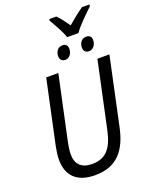

<svg xmlns="http://www.w3.org/2000/svg" viewBox="-192 -1171 1002 1279"><g transform="rotate(-20 309.0 -531.0)"><path d="M393 -918H473C499 -959 572 -1028 606 -1060V-1072H554C520 -1049 482 -1019 442 -984C417 -1020 393 -1051 372 -1072H322L321 -1060C343 -1022 379 -962 393 -918ZM331 -780C357 -780 380 -804 380 -841C380 -864 369 -878 344 -878C312 -878 293 -851 293 -819C293 -794 308 -780 331 -780ZM499 -780C525 -780 549 -805 549 -841C549 -864 537 -878 513 -878C480 -878 461 -851 461 -819C461 -794 476 -780 499 -780ZM255 10C412 10 484 -84 516 -236L618 -714H533L432 -243C406 -125 361 -67 261 -67C187 -67 148 -106 148 -175C148 -195 152 -228 158 -257L256 -714H170L73 -261C66 -226 62 -194 62 -170C62 -55 127 10 255 10Z"/></g></svg>

Font: Noto Sans SemiCondensed
Style: Italic
Weight: 400
Width: 4
Italic angle: -12°
Designer: Monotype Design Team
Foundry: Monotype Imaging Inc.
Version: Version 2.013